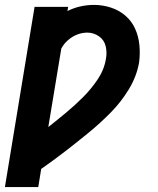

<svg xmlns="http://www.w3.org/2000/svg" viewBox="-49 -558 645 783"><path d="M-29 205H107L119 131Q169 96 217 59Q265 22 312 -16.5Q359 -55 402 -98.5Q445 -142 476.5 -194Q508 -246 518 -302Q523 -338 519.5 -374Q516 -410 502 -441Q488 -472 462.5 -494Q437 -516 403.5 -527Q370 -538 334 -538Q307 -538 279.5 -532Q252 -526 226 -513L229 -530H92ZM148 -40 201 -360Q211 -379 228 -394Q245 -409 265.5 -417Q286 -425 307 -425Q333 -425 354.5 -410Q376 -395 382 -369.5Q388 -344 383 -318Q376 -274 349.5 -234.5Q323 -195 290 -162Q257 -129 221 -99Q185 -69 148 -40Z"/></svg>

Font: Iosevka Sparkle Extrabold
Style: Italic
Weight: 800
Italic angle: -9°
Designer: Belleve Invis
Foundry: Belleve Invis
Version: Version 4.5.0; ttfautohint (v1.8.3)